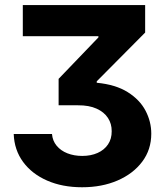

<svg xmlns="http://www.w3.org/2000/svg" viewBox="-20 -748 668 777"><path d="M35.5 -205.7H190.4Q192.6 -178.4 209.2 -158.3Q225.8 -138.2 252.7 -127.6Q279.7 -117 312.9 -117Q348 -117 375 -129.1Q401.9 -141.1 417.1 -163.6Q432.3 -186.1 432 -217Q432.3 -247.2 416.8 -270.8Q401.4 -294.5 370.9 -308.3Q340.4 -322.2 295.3 -321.9H217.2V-428.9L378.3 -596.7V-601.4H72.3V-727.5H567.4V-616.2L371.5 -418.9V-413.1Q448.2 -405.8 497 -375Q545.8 -344.3 569 -300Q592.2 -255.8 592.2 -207Q592.2 -142.4 555.5 -93.6Q518.8 -44.8 455.6 -17.5Q392.4 9.8 312.1 9.8Q232.4 9.8 170.8 -17.2Q109.2 -44.1 73.5 -92.6Q37.9 -141 35.5 -205.7Z"/></svg>

Font: Inter Tight
Style: Regular
Weight: 400
Designer: Rasmus Andersson
Foundry: rsms
Version: Version 3.002